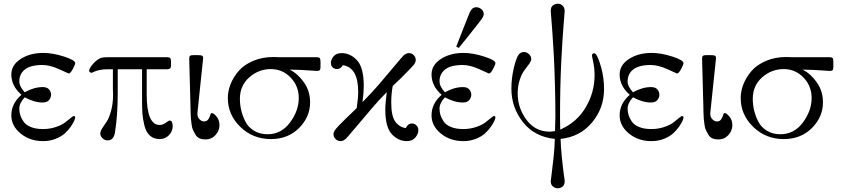

<svg xmlns="http://www.w3.org/2000/svg" viewBox="-20 -738 4537 1034"><path d="M41 -117Q41 -180 95 -227V-228Q41 -275 41 -337Q41 -388 91.5 -420.5Q142 -453 213 -453Q264 -453 324.5 -433.5Q385 -414 385 -398Q385 -390 372 -366Q359 -342 350 -342Q349 -342 299 -365Q249 -388 208 -388Q126 -388 98 -347Q84 -327 84 -301Q84 -272 113 -241Q163 -269 210 -269Q234 -269 244.5 -256Q255 -243 255 -228Q255 -213 244.5 -199.5Q234 -186 210 -186Q164 -186 113 -214Q84 -183 84 -153Q84 -135 89 -118.5Q94 -102 106.5 -83.5Q119 -65 146 -54Q173 -43 211 -43Q249 -43 281 -54Q313 -65 330 -78Q347 -91 360 -102Q373 -113 377 -113Q385 -113 385 -105Q385 -101 380 -88.5Q375 -76 361.5 -56.5Q348 -37 329.5 -20Q311 -3 280 9.5Q249 22 212 22Q141 22 91 -19Q41 -60 41 -117Z M460 -356Q460 -370 481 -394Q502 -418 524 -426Q536 -430 561 -430H879Q892 -430 896.5 -425.5Q901 -421 901 -407V-388Q901 -375 897 -370.5Q893 -366 882 -365H770V-230Q770 -65 840 -65Q857 -65 873 -77Q889 -89 893 -89Q910 -89 910 -59Q910 -31 890 -10Q870 11 840 11Q808 11 787 -8Q766 -27 757.5 -63Q749 -99 747 -126.5Q745 -154 745 -195V-365H614V-232Q614 -119 599 -23Q591 18 561 18Q543 18 531.5 6Q520 -6 520 -19Q520 -31 531 -48Q542 -65 554.5 -83Q567 -101 578 -140.5Q589 -180 589 -230Q589 -234 588.5 -243Q588 -252 588 -257V-365H561Q534 -365 514.5 -360.5Q495 -356 485.5 -351Q476 -346 472 -346Q468 -346 464 -349.5Q460 -353 460 -356Z M999 -422Q999 -434 1003.5 -437.5Q1008 -441 1020 -441H1047Q1063 -441 1068.5 -438Q1074 -435 1074 -424Q1074 -419 1058.5 -276.5Q1043 -134 1043 -127Q1043 -106 1055 -95Q1067 -84 1078 -84Q1094 -84 1101.5 -95Q1109 -106 1112 -117.5Q1115 -129 1121 -129Q1131 -129 1146.5 -110Q1162 -91 1162 -64Q1162 -34 1140.5 -10.5Q1119 13 1086 13Q1068 13 1054.5 7Q1041 1 1033 -12.5Q1025 -26 1019.5 -37.5Q1014 -49 1011.5 -70Q1009 -91 1008 -101Q1007 -111 1006.5 -133.5Q1006 -156 1006 -159Z M1207 -210Q1207 -248 1222 -285.5Q1237 -323 1265.5 -356Q1294 -389 1343 -410Q1392 -431 1453 -431Q1458 -431 1468 -430.5Q1478 -430 1484 -430H1683Q1698 -430 1702 -425Q1706 -420 1706 -404V-378Q1706 -365 1702 -360.5Q1698 -356 1686 -356Q1684 -356 1657 -358Q1630 -360 1596.5 -361.5Q1563 -363 1546 -363H1541Q1585 -340 1617.5 -293.5Q1650 -247 1650 -187Q1650 -108 1590.5 -48.5Q1531 11 1439 11Q1342 11 1274.5 -54.5Q1207 -120 1207 -210ZM1272 -206Q1272 -175 1279 -144.5Q1286 -114 1301.5 -83.5Q1317 -53 1348 -34Q1379 -15 1421 -15Q1495 -15 1542 -78.5Q1589 -142 1589 -210Q1589 -275 1545 -320.5Q1501 -366 1439 -366Q1373 -366 1322.5 -321.5Q1272 -277 1272 -206Z M1762 -399Q1762 -417 1776.5 -434.5Q1791 -452 1820 -452Q1867 -452 1903 -413Q1939 -374 1939 -275Q1939 -239 1932 -188Q1960 -216 1981 -239Q2002 -262 2016.5 -278.5Q2031 -295 2066.5 -337.5Q2102 -380 2137 -421Q2148 -434 2152.5 -438.5Q2157 -443 2165 -447.5Q2173 -452 2182 -452Q2197 -452 2208 -441Q2219 -430 2219 -415Q2219 -402 2208 -388.5Q2197 -375 2156 -334Q2141 -319 2133 -311L2095 -275Q2087 -232 2087 -186Q2087 -114 2108 -84Q2129 -54 2165 -48Q2177 -73 2198 -73Q2212 -73 2222.5 -63Q2233 -53 2233 -37Q2233 -16 2216.5 3Q2200 22 2171 22Q2125 22 2090 -15.5Q2055 -53 2055 -148Q2055 -180 2063 -242Q2039 -218 2018.5 -195.5Q1998 -173 1983 -155Q1968 -137 1931 -93.5Q1894 -50 1859 -9Q1848 4 1843.5 8.5Q1839 13 1831 17.5Q1823 22 1814 22Q1799 22 1787.5 11Q1776 0 1776 -15Q1776 -28 1789 -44Q1802 -60 1842 -99Q1856 -112 1864 -120Q1895 -150 1901 -156Q1909 -210 1909 -243Q1909 -375 1826 -387Q1815 -366 1795 -366Q1782 -366 1772 -374.5Q1762 -383 1762 -399Z M2304 -117Q2304 -180 2358 -227V-228Q2304 -275 2304 -337Q2304 -388 2354.5 -420.5Q2405 -453 2476 -453Q2527 -453 2587.5 -433.5Q2648 -414 2648 -398Q2648 -390 2635 -366Q2622 -342 2613 -342Q2612 -342 2562 -365Q2512 -388 2471 -388Q2389 -388 2361 -347Q2347 -327 2347 -301Q2347 -272 2376 -241Q2426 -269 2473 -269Q2497 -269 2507.5 -256Q2518 -243 2518 -228Q2518 -213 2507.5 -199.5Q2497 -186 2473 -186Q2427 -186 2376 -214Q2347 -183 2347 -153Q2347 -135 2352 -118.5Q2357 -102 2369.5 -83.5Q2382 -65 2409 -54Q2436 -43 2474 -43Q2512 -43 2544 -54Q2576 -65 2593 -78Q2610 -91 2623 -102Q2636 -113 2640 -113Q2648 -113 2648 -105Q2648 -101 2643 -88.5Q2638 -76 2624.5 -56.5Q2611 -37 2592.5 -20Q2574 -3 2543 9.5Q2512 22 2475 22Q2404 22 2354 -19Q2304 -60 2304 -117ZM2437 -487 2501 -650Q2502 -651 2505 -659Q2508 -667 2509.5 -670.5Q2511 -674 2515 -680.5Q2519 -687 2522.5 -690.5Q2526 -694 2532 -696.5Q2538 -699 2545 -699Q2560 -699 2572.5 -688.5Q2585 -678 2585 -662V-661Q2585 -651 2574 -635.5Q2563 -620 2504 -546Q2472 -506 2451 -480Z M2734 -261Q2734 -317 2747.5 -373.5Q2761 -430 2775 -446Q2787 -458 2801 -458Q2816 -458 2828.5 -446.5Q2841 -435 2841 -420Q2841 -410 2829.5 -393.5Q2818 -377 2804.5 -360Q2791 -343 2779.5 -309.5Q2768 -276 2768 -235Q2768 -156 2815.5 -92.5Q2863 -29 2940 -29Q2951 -29 2969 -32Q2971 -84 2971 -110Q2971 -196 2968.5 -285Q2966 -374 2962.5 -440.5Q2959 -507 2955 -560.5Q2951 -614 2948.5 -645.5Q2946 -677 2946 -679Q2946 -701 2958.5 -709.5Q2971 -718 2984 -718Q2991 -718 2998.5 -715.5Q3006 -713 3013.5 -703.5Q3021 -694 3021 -678Q3021 -668 3015 -601Q3009 -534 3002.5 -402Q2996 -270 2996 -104Q2996 -91 2997 -40Q3087 -79 3135 -161Q3182 -241 3182 -333Q3182 -370 3175 -403Q3168 -436 3168 -437Q3168 -451 3179 -451Q3186 -451 3191 -443Q3203 -427 3218 -373Q3233 -319 3233 -258Q3233 -156 3168.5 -78.5Q3104 -1 2999 10Q3000 50 3005.5 106Q3011 162 3016 198L3021 234Q3022 256 3010.5 266Q2999 276 2984 276Q2970 276 2958 266.5Q2946 257 2946 238Q2946 233 2951 197Q2956 161 2961.5 107Q2967 53 2968 10Q2859 -1 2796.5 -80Q2734 -159 2734 -261Z M3317 -117Q3317 -180 3371 -227V-228Q3317 -275 3317 -337Q3317 -388 3367.5 -420.5Q3418 -453 3489 -453Q3540 -453 3600.5 -433.5Q3661 -414 3661 -398Q3661 -390 3648 -366Q3635 -342 3626 -342Q3625 -342 3575 -365Q3525 -388 3484 -388Q3402 -388 3374 -347Q3360 -327 3360 -301Q3360 -272 3389 -241Q3439 -269 3486 -269Q3510 -269 3520.5 -256Q3531 -243 3531 -228Q3531 -213 3520.5 -199.5Q3510 -186 3486 -186Q3440 -186 3389 -214Q3360 -183 3360 -153Q3360 -135 3365 -118.5Q3370 -102 3382.5 -83.5Q3395 -65 3422 -54Q3449 -43 3487 -43Q3525 -43 3557 -54Q3589 -65 3606 -78Q3623 -91 3636 -102Q3649 -113 3653 -113Q3661 -113 3661 -105Q3661 -101 3656 -88.5Q3651 -76 3637.5 -56.5Q3624 -37 3605.5 -20Q3587 -3 3556 9.5Q3525 22 3488 22Q3417 22 3367 -19Q3317 -60 3317 -117Z M3761 -422Q3761 -434 3765.5 -437.5Q3770 -441 3782 -441H3809Q3825 -441 3830.5 -438Q3836 -435 3836 -424Q3836 -419 3820.5 -276.5Q3805 -134 3805 -127Q3805 -106 3817 -95Q3829 -84 3840 -84Q3856 -84 3863.5 -95Q3871 -106 3874 -117.5Q3877 -129 3883 -129Q3893 -129 3908.5 -110Q3924 -91 3924 -64Q3924 -34 3902.5 -10.5Q3881 13 3848 13Q3830 13 3816.5 7Q3803 1 3795 -12.5Q3787 -26 3781.5 -37.5Q3776 -49 3773.5 -70Q3771 -91 3770 -101Q3769 -111 3768.5 -133.5Q3768 -156 3768 -159Z M3969 -210Q3969 -248 3984 -285.5Q3999 -323 4027.5 -356Q4056 -389 4105 -410Q4154 -431 4215 -431Q4220 -431 4230 -430.5Q4240 -430 4246 -430H4445Q4460 -430 4464 -425Q4468 -420 4468 -404V-378Q4468 -365 4464 -360.5Q4460 -356 4448 -356Q4446 -356 4419 -358Q4392 -360 4358.5 -361.5Q4325 -363 4308 -363H4303Q4347 -340 4379.5 -293.5Q4412 -247 4412 -187Q4412 -108 4352.5 -48.5Q4293 11 4201 11Q4104 11 4036.5 -54.5Q3969 -120 3969 -210ZM4034 -206Q4034 -175 4041 -144.5Q4048 -114 4063.5 -83.5Q4079 -53 4110 -34Q4141 -15 4183 -15Q4257 -15 4304 -78.5Q4351 -142 4351 -210Q4351 -275 4307 -320.5Q4263 -366 4201 -366Q4135 -366 4084.5 -321.5Q4034 -277 4034 -206Z"/></svg>

Font: CMU Serif
Style: Roman
Weight: 500
Version: Version 0.7.0